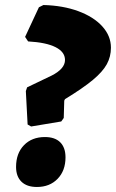

<svg xmlns="http://www.w3.org/2000/svg" viewBox="-20 -736 462 765"><path d="M88 -388 186 -435Q239 -462 239 -497Q239 -529 201.5 -548Q164 -567 92 -571L80 -589L135 -707L153 -716Q231 -714 292 -691.5Q353 -669 387.5 -631Q422 -593 422 -546Q422 -510 405.5 -480Q389 -450 350 -417.5Q311 -385 239 -341L236 -335L234 -266L224 -252L104 -232L90 -240L83 -373ZM44 -71Q44 -125 75.5 -157.5Q107 -190 159 -190Q199 -190 220 -169Q241 -148 241 -109Q241 -56 209.5 -23.5Q178 9 127 9Q87 9 65.5 -12Q44 -33 44 -71Z"/></svg>

Font: Alegreya Black
Style: Italic
Weight: 900
Italic angle: -7°
Designer: Juan Pablo del Peral
Foundry: Huerta Tipografica
Version: Version 2.007; ttfautohint (v1.6)